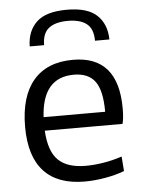

<svg xmlns="http://www.w3.org/2000/svg" viewBox="-55 -823 654 876"><g transform="rotate(-5 272.0 -385.0)"><path d="M290 -481Q146 -481 136 -300H418Q418 -398 387 -439.5Q356 -481 290 -481ZM298 9Q174 9 111 -59.5Q48 -128 48 -263Q48 -402 110.5 -475.5Q173 -549 292 -549Q499 -549 499 -308Q499 -262 492 -238H136Q141 -144 182.5 -103Q224 -62 309 -62Q347 -62 390 -69Q433 -76 475 -90L480 -23Q440 -8 391.5 0.5Q343 9 298 9ZM101 -627Q102 -697 145 -738Q188 -779 284 -779Q379 -779 422 -738Q465 -697 466 -627H400Q400 -681 370.5 -704.5Q341 -728 284 -728Q227 -728 197 -704.5Q167 -681 167 -627Z"/></g></svg>

Font: EncodeSans
Style: Regular
Weight: 400
Designer: Pablo Impallari, Andres Torresi
Foundry: Pablo Impallari, Andres Torresi
Version: Version 1.000; ttfautohint (v1.4.1)